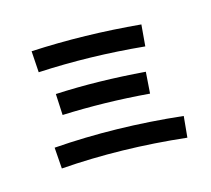

<svg xmlns="http://www.w3.org/2000/svg" viewBox="-133 -932 1267 1152"><g transform="rotate(-20 500.0 -356.5)"><path d="M849 -686 826 -554Q492 -616 172 -627L175 -760Q342 -754 509.5 -735.5Q677 -717 849 -686ZM777 -410 756 -278Q616 -302 482 -316.5Q348 -331 219 -337L224 -469Q358 -464 496 -449Q634 -434 777 -410ZM900 -83 876 47Q480 -32 105 -37L107 -169Q491 -164 900 -83Z"/></g></svg>

Font: Murecho SemiBold
Style: Regular
Weight: 600
Designer: Neil Summerour
Foundry: Positype
Version: Version 1.010; ttfautohint (v1.8.3)